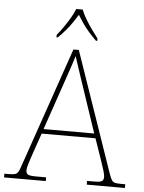

<svg xmlns="http://www.w3.org/2000/svg" viewBox="-65 -979 771 1027"><g transform="rotate(5 320.5 -465.5)"><path d="M-4 0V-20H18Q41 -20 52 -23Q63 -26 69.5 -36Q76 -46 83 -68L306 -714H335L558 -68Q566 -46 572 -36Q578 -26 589 -23Q600 -20 623 -20H645V0H440V-20H474Q512 -20 520.5 -27Q529 -34 529 -48Q529 -60 523 -80Q517 -100 510.5 -119Q504 -138 501 -147L465 -251H176L140 -147Q137 -138 130.5 -119Q124 -100 118 -80Q112 -60 112 -48Q112 -34 121 -27Q130 -20 167 -20H220V0ZM184 -276H456L379 -505Q370 -532 359 -564.5Q348 -597 338 -628Q328 -659 321 -680Q317 -665 306.5 -634Q296 -603 285 -570.5Q274 -538 266 -515ZM210 -784Q226 -803 244 -829Q262 -855 278 -882Q294 -909 302 -931H337Q345 -909 361 -882Q377 -855 395.5 -829Q414 -803 429 -784V-771H422Q397 -796 379.5 -816Q362 -836 348 -856.5Q334 -877 319 -901Q304 -877 290 -856.5Q276 -836 259 -816Q242 -796 217 -771H210Z"/></g></svg>

Font: Noto Serif Tibetan Thin
Style: Regular
Weight: 250
Version: Version 2.103